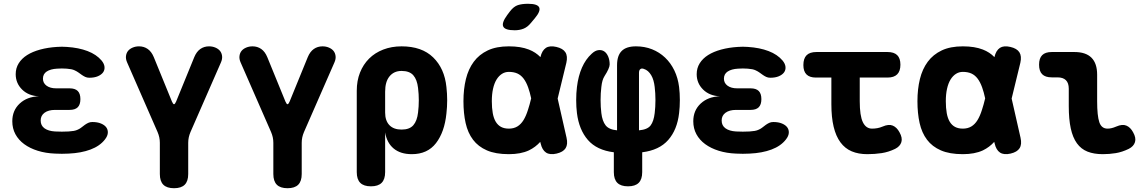

<svg xmlns="http://www.w3.org/2000/svg" viewBox="-20 -805 6040 1015"><path d="M517 -485Q531 -468 532.5 -451.5Q534 -435 525 -422.5Q516 -410 497.5 -402Q479 -394 452 -394Q440 -394 430.5 -398.5Q421 -403 412.5 -409Q404 -415 395 -421.5Q386 -428 375 -433Q367 -437 356.5 -439Q346 -441 333 -442Q320 -443 307 -443Q294 -443 281 -442Q247 -440 227 -427Q207 -414 207 -389Q207 -366 226 -352Q245 -338 277 -338H348Q377 -338 391 -324Q405 -310 405 -281Q405 -252 391 -238Q377 -224 348 -224H271Q236 -224 215.5 -209Q195 -194 195 -168Q195 -141 215.5 -126.5Q236 -112 271 -110Q289 -109 307 -109Q325 -109 343 -110Q358 -111 370 -113Q382 -115 392 -120Q403 -125 411.5 -132Q420 -139 428.5 -145Q437 -151 446.5 -155.5Q456 -160 468 -160Q495 -160 514 -152Q533 -144 542 -131.5Q551 -119 550 -102.5Q549 -86 535 -68Q508 -33 458.5 -14.5Q409 4 343 7Q325 8 307 8Q289 8 271 7Q221 5 179.5 -8Q138 -21 108 -43Q78 -65 61.5 -95.5Q45 -126 45 -164Q45 -221 84 -257.5Q123 -294 186 -296Q131 -298 97 -331.5Q63 -365 63 -413Q63 -445 79 -470.5Q95 -496 123.5 -514Q152 -532 192.5 -543Q233 -554 281 -557Q294 -558 307 -558Q320 -558 333 -557Q396 -553 443 -535Q490 -517 517 -485Z M900 190Q862 190 843.5 171.5Q825 153 825 115V-50Q825 -65 822 -79Q819 -93 813 -107L652 -475Q644 -493 646 -509Q648 -525 657 -536Q666 -547 681.5 -553.5Q697 -560 715 -560Q741 -560 761 -546Q781 -532 793 -503L889 -268Q895 -254 900 -254Q905 -254 911 -268L1007 -503Q1019 -532 1039 -546Q1059 -560 1085 -560Q1103 -560 1118.5 -553.5Q1134 -547 1143 -536Q1152 -525 1154 -509Q1156 -493 1148 -475L987 -107Q981 -93 978 -79Q975 -65 975 -50V115Q975 153 956.5 171.5Q938 190 900 190Z M1500 190Q1462 190 1443.5 171.5Q1425 153 1425 115V-50Q1425 -65 1422 -79Q1419 -93 1413 -107L1252 -475Q1244 -493 1246 -509Q1248 -525 1257 -536Q1266 -547 1281.5 -553.5Q1297 -560 1315 -560Q1341 -560 1361 -546Q1381 -532 1393 -503L1489 -268Q1495 -254 1500 -254Q1505 -254 1511 -268L1607 -503Q1619 -532 1639 -546Q1659 -560 1685 -560Q1703 -560 1718.5 -553.5Q1734 -547 1743 -536Q1752 -525 1754 -509Q1756 -493 1748 -475L1587 -107Q1581 -93 1578 -79Q1575 -65 1575 -50V115Q1575 153 1556.5 171.5Q1538 190 1500 190Z M1941 180Q1903 180 1884.5 161.5Q1866 143 1866 105V-325Q1866 -378 1883 -421Q1900 -464 1931 -495Q1962 -526 2006 -543Q2050 -560 2103 -560Q2210 -560 2270 -501.5Q2330 -443 2340 -345Q2344 -310 2344 -275Q2344 -240 2340 -205Q2330 -107 2285 -48.5Q2240 10 2157 10Q2097 10 2061 -20Q2025 -50 2016 -105V105Q2016 143 1997.5 161.5Q1979 180 1941 180ZM2103 -120Q2145 -120 2165 -143Q2185 -166 2190 -210Q2194 -242 2194 -275Q2194 -308 2190 -340Q2185 -384 2165 -407Q2145 -430 2103 -430Q2082 -430 2066 -422.5Q2050 -415 2038.5 -400.5Q2027 -386 2021.5 -366Q2016 -346 2016 -320V-210Q2016 -167 2038.5 -143.5Q2061 -120 2103 -120Z M2786 -683Q2769 -662 2748 -653.5Q2727 -645 2701 -645Q2650 -645 2640.5 -664.5Q2631 -684 2661 -725L2676 -745Q2696 -771 2718 -778Q2740 -785 2771 -785Q2822 -785 2830.5 -765.5Q2839 -746 2807 -708ZM2975 -77Q2983 -42 2970 -21.5Q2957 -1 2922 7Q2887 15 2866.5 1.5Q2846 -12 2838 -47L2836 -55Q2811 -27 2776 -10Q2733 10 2670 10Q2600 10 2554 -10Q2508 -30 2480.5 -66.5Q2453 -103 2441.5 -154.5Q2430 -206 2430 -270Q2430 -334 2443 -387Q2456 -440 2484.5 -478.5Q2513 -517 2558.5 -538.5Q2604 -560 2670 -560Q2733 -560 2776 -543Q2812 -529 2837 -503Q2845 -538 2866 -552Q2886 -565 2921 -557Q2956 -549 2969 -528.5Q2982 -508 2974 -473L2928 -284ZM2788 -285Q2781 -318 2772 -343Q2762 -371 2748 -389.5Q2734 -408 2715 -416.5Q2696 -425 2670 -425Q2650 -425 2633.5 -414.5Q2617 -404 2605 -384.5Q2593 -365 2586.5 -336Q2580 -307 2580 -270Q2580 -234 2585 -206.5Q2590 -179 2601 -161Q2612 -143 2629 -134Q2646 -125 2670 -125Q2696 -125 2715 -136.5Q2734 -148 2747.5 -170Q2761 -192 2771 -224Q2780 -251 2788 -285Z M3300 180Q3262 180 3243.5 161.5Q3225 143 3225 105V0Q3135 -11 3088 -65Q3041 -119 3030 -207Q3026 -239 3026 -276Q3026 -313 3030 -345Q3037 -403 3056.5 -447.5Q3076 -492 3108 -521Q3126 -538 3143.5 -540Q3161 -542 3174 -533.5Q3187 -525 3195 -506.5Q3203 -488 3203 -464Q3203 -455 3196 -439Q3189 -423 3176 -403Q3169 -392 3165 -378Q3161 -364 3159 -345Q3155 -313 3155 -276Q3155 -239 3159 -207Q3164 -165 3181.5 -142.5Q3199 -120 3242 -116V-460Q3242 -511 3266.5 -535.5Q3291 -560 3342 -560Q3388 -560 3427 -544.5Q3466 -529 3496 -500.5Q3526 -472 3545 -432.5Q3564 -393 3570 -345Q3574 -313 3574 -276Q3574 -239 3570 -207Q3560 -119 3512.5 -65Q3465 -11 3375 0V105Q3375 143 3356.5 161.5Q3338 180 3300 180ZM3358 -420V-116Q3403 -120 3419.5 -142Q3436 -164 3441 -207Q3445 -239 3445 -276Q3445 -313 3441 -345Q3439 -363 3434.5 -379Q3430 -395 3422.5 -407.5Q3415 -420 3405.5 -428.5Q3396 -437 3383 -441Q3372 -445 3365 -439.5Q3358 -434 3358 -420Z M4117 -485Q4131 -468 4132.5 -451.5Q4134 -435 4125 -422.5Q4116 -410 4097.5 -402Q4079 -394 4052 -394Q4040 -394 4030.5 -398.5Q4021 -403 4012.5 -409Q4004 -415 3995 -421.5Q3986 -428 3975 -433Q3967 -437 3956.5 -439Q3946 -441 3933 -442Q3920 -443 3907 -443Q3894 -443 3881 -442Q3847 -440 3827 -427Q3807 -414 3807 -389Q3807 -366 3826 -352Q3845 -338 3877 -338H3948Q3977 -338 3991 -324Q4005 -310 4005 -281Q4005 -252 3991 -238Q3977 -224 3948 -224H3871Q3836 -224 3815.5 -209Q3795 -194 3795 -168Q3795 -141 3815.5 -126.5Q3836 -112 3871 -110Q3889 -109 3907 -109Q3925 -109 3943 -110Q3958 -111 3970 -113Q3982 -115 3992 -120Q4003 -125 4011.5 -132Q4020 -139 4028.5 -145Q4037 -151 4046.5 -155.5Q4056 -160 4068 -160Q4095 -160 4114 -152Q4133 -144 4142 -131.5Q4151 -119 4150 -102.5Q4149 -86 4135 -68Q4108 -33 4058.5 -14.5Q4009 4 3943 7Q3925 8 3907 8Q3889 8 3871 7Q3821 5 3779.5 -8Q3738 -21 3708 -43Q3678 -65 3661.5 -95.5Q3645 -126 3645 -164Q3645 -221 3684 -257.5Q3723 -294 3786 -296Q3731 -298 3697 -331.5Q3663 -365 3663 -413Q3663 -445 3679 -470.5Q3695 -496 3723.5 -514Q3752 -532 3792.5 -543Q3833 -554 3881 -557Q3894 -558 3907 -558Q3920 -558 3933 -557Q3996 -553 4043 -535Q4090 -517 4117 -485Z M4672 -530Q4706 -530 4723 -513.5Q4740 -497 4740 -463Q4740 -429 4723 -412Q4706 -395 4672 -395H4525V-270Q4525 -193 4541.5 -159Q4558 -125 4590 -125Q4604 -125 4618 -127.5Q4632 -130 4646 -136Q4678 -150 4699.5 -141Q4721 -132 4735 -106Q4752 -76 4745 -53.5Q4738 -31 4712 -18Q4677 -1 4640.5 4.5Q4604 10 4565 10Q4518 10 4482.5 -5Q4447 -20 4423 -52.5Q4399 -85 4387 -135Q4375 -185 4375 -254V-395H4293Q4260 -395 4243.5 -411.5Q4227 -428 4227 -461Q4227 -496 4244 -513Q4261 -530 4296 -530Z M5375 -77Q5383 -42 5370 -21.5Q5357 -1 5322 7Q5287 15 5266.5 1.5Q5246 -12 5238 -47L5236 -55Q5211 -27 5176 -10Q5133 10 5070 10Q5000 10 4954 -10Q4908 -30 4880.5 -66.5Q4853 -103 4841.5 -154.5Q4830 -206 4830 -270Q4830 -334 4843 -387Q4856 -440 4884.5 -478.5Q4913 -517 4958.5 -538.5Q5004 -560 5070 -560Q5133 -560 5176 -543Q5212 -529 5237 -503Q5245 -538 5266 -552Q5286 -565 5321 -557Q5356 -549 5369 -528.5Q5382 -508 5374 -473L5328 -284ZM5188 -285Q5181 -318 5172 -343Q5162 -371 5148 -389.5Q5134 -408 5115 -416.5Q5096 -425 5070 -425Q5050 -425 5033.5 -414.5Q5017 -404 5005 -384.5Q4993 -365 4986.5 -336Q4980 -307 4980 -270Q4980 -234 4985 -206.5Q4990 -179 5001 -161Q5012 -143 5029 -134Q5046 -125 5070 -125Q5096 -125 5115 -136.5Q5134 -148 5147.5 -170Q5161 -192 5171 -224Q5180 -251 5188 -285Z M5780 -270Q5780 -193 5791.5 -159Q5803 -125 5835 -125Q5845 -125 5856 -127.5Q5867 -130 5881 -136Q5913 -150 5934.5 -141Q5956 -132 5970 -106Q5987 -76 5980 -53.5Q5973 -31 5947 -18Q5912 -1 5878.5 4.5Q5845 10 5810 10Q5763 10 5729 -3.5Q5695 -17 5673 -47.5Q5651 -78 5640.5 -126.5Q5630 -175 5630 -244V-336Q5630 -366 5615 -381Q5600 -396 5570 -396H5540Q5506 -396 5489.5 -412.5Q5473 -429 5473 -463Q5473 -497 5489.5 -513.5Q5506 -530 5540 -530H5660Q5720 -530 5750 -500Q5780 -470 5780 -410Z"/></svg>

Font: Maple Mono ExtraBold
Style: Regular
Weight: 800
Monospace: yes
Designer: subframe7536
Version: Version 7.000